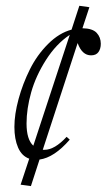

<svg xmlns="http://www.w3.org/2000/svg" viewBox="-20 -542 369 664"><path d="M86.9 101.6 51.3 96.7 81.1 6.8Q55.2 -2.4 42.5 -31.7Q29.8 -61 29.8 -103Q29.8 -146.5 44.2 -199.5Q58.6 -252.4 83.3 -302Q107.9 -351.6 146.2 -389.9Q184.6 -428.2 227.5 -439.5L254.4 -522L289.1 -517.1L265.1 -444.3Q299.8 -443.8 314.2 -428.5Q328.6 -413.1 328.6 -390.6Q328.6 -373.5 320.6 -362.1Q312.5 -350.6 294.9 -350.6Q263.7 -350.6 248.5 -393.1L127.9 -23.9H133.8Q168.9 -23.9 210.4 -68.8L221.2 -59.1Q167.5 2.9 116.7 9.8ZM71.8 -114.7Q71.8 -59.6 95.2 -38.1L221.2 -421.4Q174.3 -390.1 139.2 -335Q104 -279.8 87.9 -222.9Q71.8 -166 71.8 -114.7Z"/></svg>

Font: Elstob ExtraLight
Style: Italic
Weight: 200
Italic angle: -20°
Designer: Peter S. Baker
Version: Version 1.015